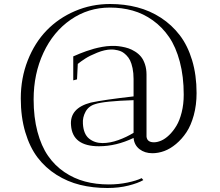

<svg xmlns="http://www.w3.org/2000/svg" viewBox="-20 -735 1110 970"><path d="M695.8 165 704.1 174.8Q677.2 190.4 628.9 202.6Q580.6 214.8 522.9 214.8Q449.2 214.8 385 199Q320.8 183.1 265.1 147.9Q209.5 112.8 169.9 60.8Q130.4 8.8 107.7 -67.4Q85 -143.6 85 -237.8Q85 -340.3 120.1 -429.7Q155.3 -519 215.6 -581.3Q275.9 -643.6 359.1 -679.2Q442.4 -714.8 536.1 -714.8Q608.9 -714.8 673.3 -698Q737.8 -681.2 793 -645.3Q848.1 -609.4 888.2 -557.1Q928.2 -504.9 950.7 -430.2Q973.1 -355.5 973.1 -265.1Q973.1 -204.6 959 -152.8Q944.8 -101.1 921.9 -66.7Q898.9 -32.2 869.4 -7.6Q839.8 17.1 809.6 28.1Q779.3 39.1 750 39.1Q711.4 39.1 684.8 18.6Q658.2 -2 654.8 -38.1Q566.9 3.9 480 3.9Q346.7 3.9 338.9 -101.1Q330.6 -188.5 439 -216.8Q508.3 -231.4 654.8 -248V-335.9Q654.8 -366.2 649.7 -390.6Q644.5 -415 637 -430.2Q629.4 -445.3 617.9 -456.5Q606.4 -467.8 596.9 -472.9Q587.4 -478 574.7 -481Q562 -483.9 555.7 -484.4Q549.3 -484.9 541 -484.9Q509.3 -484.4 471.2 -469Q433.1 -453.6 410.9 -439.2Q388.7 -424.8 373 -412.1L369.1 -334L350.1 -329.1V-450.2Q350.6 -450.2 361.1 -454.8Q371.6 -459.5 384 -464.6Q396.5 -469.7 416 -476.6Q435.5 -483.4 454.8 -488.8Q474.1 -494.1 497.1 -498.3Q520 -502.4 540 -502.9Q552.2 -503.4 564 -502.9Q575.7 -502.4 594.5 -499.3Q613.3 -496.1 629.2 -490.7Q645 -485.4 662.6 -474.4Q680.2 -463.4 692.4 -448.5Q704.6 -433.6 712.4 -410.2Q720.2 -386.7 720.2 -357.9V-44.9Q723.1 -16.1 757.8 -16.1Q774.9 -16.1 794.7 -24.7Q814.5 -33.2 834.7 -52.7Q855 -72.3 871.3 -99.4Q887.7 -126.5 897.9 -167.5Q908.2 -208.5 908.2 -256.8Q908.2 -348.6 888.4 -423.1Q868.7 -497.6 834.2 -547.9Q799.8 -598.1 752 -632.3Q704.1 -666.5 650.1 -681.6Q596.2 -696.8 535.2 -696.8Q425.8 -696.8 337.4 -635.7Q249 -574.7 199.5 -468.5Q149.9 -362.3 149.9 -232.9Q149.9 -142.6 169.2 -69.8Q188.5 2.9 222.7 52.2Q256.8 101.6 305.2 134.3Q353.5 167 409.2 181.9Q464.8 196.8 529.8 196.8Q578.6 196.8 624.3 187.3Q669.9 177.7 695.8 165ZM498 -12.2Q535.6 -12.2 577.4 -27.1Q619.1 -42 654.8 -64V-229Q504.9 -224.1 460.9 -209Q427.7 -199.2 412.1 -170.4Q396.5 -141.6 398.9 -109.9Q401.9 -57.6 429.9 -34.9Q458 -12.2 498 -12.2Z"/></svg>

Font: Antic Didone
Style: Regular
Weight: 400
Designer: Santiago Orozco
Foundry: Santiago Orozco
Version: Version 2.000